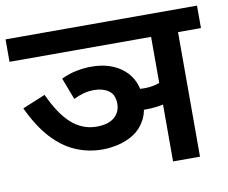

<svg xmlns="http://www.w3.org/2000/svg" viewBox="-71 -711 952 800"><g transform="rotate(-10 405.0 -311.0)"><path d="M713 -527V0H599V-527H0V-622H810V-527ZM685 -278Q654 -257 615 -245Q576 -233 523 -233Q511 -233 504.5 -234Q498 -235 487 -237L476 -331Q486 -327 500 -324Q514 -321 532 -321Q588 -321 623.5 -344.5Q659 -368 685 -396ZM204 -420Q238 -436 270.5 -442Q303 -448 332 -448Q416 -448 468.5 -403Q521 -358 521 -278Q521 -225 502 -190Q483 -155 452 -135.5Q421 -116 386 -108Q351 -100 319 -100Q259 -100 205.5 -123Q152 -146 106.5 -195.5Q61 -245 23 -326L120 -366Q159 -280 205.5 -239Q252 -198 311 -198Q361 -198 386.5 -220Q412 -242 412 -277Q412 -316 387.5 -333Q363 -350 327 -350Q303 -350 282.5 -344.5Q262 -339 239 -328Z"/></g></svg>

Font: Noto Sans Devanagari SemiBold
Style: Regular
Weight: 600
Version: Version 2.003